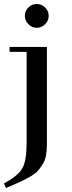

<svg xmlns="http://www.w3.org/2000/svg" viewBox="-27 -726 363 966"><path d="M21 -465V-490H209V-2Q209 31 204.5 56Q200 81 187 101.5Q174 122 161.5 135.5Q149 149 120.5 165Q92 181 70 191Q48 201 3 220L-7 197Q63 159 85 121.5Q107 84 107 -10V-465ZM98 -646Q98 -671 116 -688.5Q134 -706 158 -706Q182 -706 200 -688.5Q218 -671 218 -646Q218 -622 200 -604Q182 -586 158 -586Q134 -586 116 -604Q98 -622 98 -646Z"/></svg>

Font: Justus
Style: Roman
Weight: 500
Version: Version 001.001